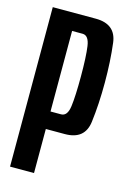

<svg xmlns="http://www.w3.org/2000/svg" viewBox="-106 -730 536 785"><g transform="rotate(15 161.5 -337.5)"><path d="M17.5 0H119V-186.5H199.5Q283.5 -186.5 293.2 -263.5Q303 -340.5 303 -431.5Q303 -522 293.5 -598.5Q284 -675 199.5 -675H17.5ZM119 -260.5V-601.5H163.5Q189.5 -601.5 195.8 -558Q202 -514.5 202 -431Q202 -347.5 196.2 -304Q190.5 -260.5 163.5 -260.5Z"/></g></svg>

Font: Anybody ExtraCondensed Medium
Style: Regular
Weight: 500
Width: 2
Version: Version 1.113;gftools[0.9.25]